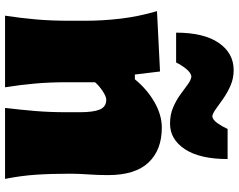

<svg xmlns="http://www.w3.org/2000/svg" viewBox="-110 -812 922 741"><g transform="rotate(90 350.5 -441.0)"><path d="M40 0Q49.3 -61 54.4 -119.1Q59.6 -177.2 59.6 -250.5V-308.6Q59.6 -377 51.5 -445.6Q43.5 -514.2 22.5 -586.4L255.4 -598.1L267.1 -501H285.6Q323.2 -547.4 373 -576.2Q422.9 -605 472.2 -605Q558.1 -605 606.7 -553.7Q655.3 -502.4 655.3 -397.5Q655.3 -358.9 652.6 -321.3Q649.9 -283.7 649.9 -250.5Q649.9 -177.2 653.8 -119.1Q657.7 -61 669.9 0H396Q403.3 -61 408 -117.4Q412.6 -173.8 412.6 -236.8V-288.6Q412.6 -340.8 402.1 -365.7Q391.6 -390.6 364.3 -390.6Q352.1 -390.6 331.1 -376.7Q310.1 -362.8 296.9 -347.2V-236.8Q296.9 -173.8 301.8 -117.4Q306.6 -61 316.4 0ZM456.5 -636.7Q421.9 -636.7 394 -648.7Q366.2 -660.6 344.5 -676.5Q322.8 -692.4 305.4 -705.1Q288.1 -717.8 274.4 -719.2Q259.3 -716.8 244.6 -698.2Q230 -679.7 220.7 -660.2H105.5Q105.5 -767.1 145 -824.7Q184.6 -882.3 250 -882.3Q281.7 -882.3 309.3 -870.4Q336.9 -858.4 359.6 -842.5Q382.3 -826.7 399.7 -814Q417 -801.3 428.7 -799.8Q442.9 -802.2 455.3 -820.3Q467.8 -838.4 477.1 -858.9H593.3Q593.3 -752 555.4 -694.3Q517.6 -636.7 456.5 -636.7Z"/></g></svg>

Font: Pinar-FD Black
Style: Regular
Weight: 900
Designer: Amin Abedi
Version: Version 3.000